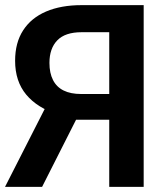

<svg xmlns="http://www.w3.org/2000/svg" viewBox="-22 -731 645 751"><path d="M449.7 -262.7H254.9L206.1 -282.7Q124 -308.6 80.6 -360.8Q37.1 -413.1 37.1 -493.2Q37.1 -564 68.6 -612.5Q100.1 -661.1 158.4 -686Q216.8 -710.9 296.9 -710.9H540V0H405.3V-605H296.9Q232.9 -605 202.1 -573.2Q171.4 -541.5 171.4 -484.9Q171.4 -445.3 185.3 -418Q199.2 -390.6 226.8 -377Q254.4 -363.3 295.4 -363.3H449.2ZM304.2 -319.3 142.6 0H-2.4L160.2 -319.3Z"/></svg>

Font: Roboto SemiBold
Style: Regular
Weight: 600
Designer: Christian Robertson
Foundry: Google
Version: Version 3.009; 2024